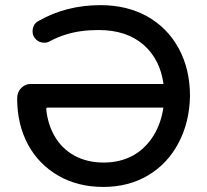

<svg xmlns="http://www.w3.org/2000/svg" viewBox="-20 -718 813 754"><path d="M504.4 -108.4Q551.8 -135.7 583 -185.5Q612.3 -232.9 621.6 -295.4H168Q164.1 -295.4 163.1 -294.4Q161.6 -293 161.6 -290Q161.6 -289.1 161.6 -288.6Q167.5 -231 193.4 -185.1Q221.7 -134.8 271.7 -107.2Q321.8 -79.6 387.2 -79.6Q452.6 -79.6 504.4 -108.4ZM47.4 -331.1Q47.4 -356.4 63.2 -372.3Q79.1 -388.2 99.6 -388.2H622.1Q608.9 -484.4 544.4 -541.5Q477.5 -600.1 367.2 -600.1Q294.9 -600.1 239.3 -582.5Q205.1 -572.3 173.3 -554.7Q165.5 -550.3 153.3 -550.3Q134.3 -550.3 121.1 -563.5Q107.9 -576.7 107.9 -593.8Q107.9 -624.5 133.3 -636.7Q240.7 -697.8 375 -697.8Q476.1 -697.8 555.2 -655.3Q636.7 -610.4 681.6 -528.3Q726.1 -446.8 726.1 -340.8Q724.1 -237.8 681.6 -157.7Q638.7 -75.2 561.8 -29.5Q484.9 16.1 385.7 16.1Q286.6 16.1 210.4 -27.3Q131.8 -72.3 89.6 -151.1Q47.4 -230 47.4 -331.1Z"/></svg>

Font: YuPearl-Medium
Style: Medium
Weight: 500
Designer: Max Yao
Foundry: Max-Everyday
Version: Version 1.011; ttfautohint (v1.8.3)